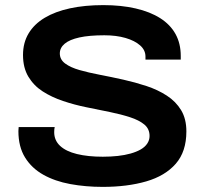

<svg xmlns="http://www.w3.org/2000/svg" viewBox="-20 -719 799 751"><path d="M382 12Q315 12 255 1Q195 -10 149.5 -35.5Q104 -61 78 -103Q52 -145 52 -206Q52 -210 52.5 -214.5Q53 -219 53 -222H194Q193 -219 192.5 -213.5Q192 -208 192 -202Q192 -170 215 -148.5Q238 -127 281 -116.5Q324 -106 382 -106Q413 -106 440.5 -109Q468 -112 491 -118.5Q514 -125 530.5 -134.5Q547 -144 556 -157.5Q565 -171 565 -187Q565 -215 544.5 -232Q524 -249 488.5 -260.5Q453 -272 409 -281Q365 -290 318 -299.5Q271 -309 226.5 -324Q182 -339 147 -361.5Q112 -384 91 -419Q70 -454 70 -504Q70 -552 92 -588.5Q114 -625 155 -649.5Q196 -674 254 -686.5Q312 -699 384 -699Q454 -699 510.5 -686Q567 -673 606.5 -648Q646 -623 666.5 -586Q687 -549 687 -500V-486H549V-498Q549 -523 528 -541.5Q507 -560 471 -570.5Q435 -581 388 -581Q329 -581 290.5 -572.5Q252 -564 233 -548Q214 -532 214 -510Q214 -486 235 -470.5Q256 -455 291 -445Q326 -435 370.5 -426.5Q415 -418 462 -407.5Q509 -397 553 -382.5Q597 -368 632.5 -345Q668 -322 688.5 -288Q709 -254 709 -205Q709 -126 667.5 -78.5Q626 -31 552 -9.5Q478 12 382 12Z"/></svg>

Font: Archivo SemiBold SemiExpanded
Style: Regular
Weight: 600
Width: 6
Version: Version 2.001